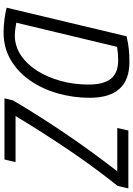

<svg xmlns="http://www.w3.org/2000/svg" viewBox="145 -884 744 1074"><g transform="rotate(90 517.0 -347.0)"><path d="M161 5Q126 5 87.5 0Q49 -5 23 -12L183 -683Q220 -692 254.5 -695.5Q289 -699 326 -699Q428 -699 477.5 -642.5Q527 -586 527 -478Q527 -385 502.5 -298.5Q478 -212 430.5 -143.5Q383 -75 315 -35Q247 5 161 5ZM178 -58Q238 -58 288.5 -91.5Q339 -125 375.5 -182.5Q412 -240 432.5 -314Q453 -388 453 -469Q453 -555 420.5 -595.5Q388 -636 317 -636Q281 -636 242 -630L107 -66Q152 -58 178 -58ZM530 0 542 -49Q625 -189 721 -331.5Q817 -474 938 -631H696L710 -693H1034L1020 -633Q916 -503 820 -361Q724 -219 629 -62H887L872 0Z"/></g></svg>

Font: Ubuntu Sans Condensed
Style: Italic
Weight: 400
Width: 3
Italic angle: -13.5°
Designer: Dalton Maag Ltd
Foundry: Dalton Maag Ltd
Version: Version 1.006; ttfautohint (v1.8.4.7-5d5b)